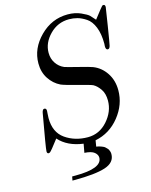

<svg xmlns="http://www.w3.org/2000/svg" viewBox="-132 -790 850 1079"><g transform="rotate(-15 293.0 -250.5)"><path d="M54.2 7.8Q54.2 -9.3 89.8 -207Q93.8 -227.1 104 -227.1Q116.2 -227.1 116.2 -211.9Q116.2 -208 115 -194.6Q113.8 -181.2 113.8 -169.9Q113.8 -86.9 169.4 -47.9Q225.1 -8.8 300.8 -8.8Q367.7 -8.8 414.8 -62Q461.9 -115.2 461.9 -179.2Q461.9 -220.2 443.8 -246.1Q425.8 -272 404.8 -283.2Q392.6 -289.1 318.4 -308.1Q244.1 -327.1 227.1 -335Q188 -354 163.1 -392.1Q138.2 -430.2 138.2 -481Q138.2 -567.9 206.5 -636.5Q274.9 -705.1 368.2 -705.1Q410.2 -705.1 444.1 -689.9Q478 -674.8 489 -663.8Q500 -652.8 515.1 -634.8Q563 -696.8 568.8 -702.1Q572.8 -704.1 576.2 -704.1Q585.9 -704.1 585.9 -689.9Q585.9 -687 569.6 -585Q553.2 -482.9 550.8 -475.1Q546.9 -457 536.1 -457Q523.9 -457 523.9 -478Q523.9 -480 524.4 -485.1Q524.9 -490.2 524.9 -492.2Q524.9 -550.3 509 -589.6Q493.2 -628.9 466.6 -646.5Q439.9 -664.1 416.5 -670.4Q393.1 -676.8 368.2 -676.8Q302.2 -676.8 255.6 -629.4Q209 -582 209 -523.9Q209 -489.7 226.6 -463.4Q244.1 -437 272.9 -424.8Q282.7 -420.9 348.4 -404.5Q414.1 -388.2 430.2 -381.8Q476.1 -363.8 504.6 -320.8Q533.2 -277.8 533.2 -220.2Q533.2 -137.2 477.5 -67.6Q421.9 2 336.9 19L331.1 54.2L335.9 55.2Q340.8 56.2 343.5 56.6Q346.2 57.1 352.1 59.1Q357.9 61 362.1 62.5Q366.2 64 372.1 66.9Q377.9 69.8 381.3 73.5Q384.8 77.1 389.4 81.5Q394 85.9 396.5 91.1Q398.9 96.2 400.9 102.5Q402.8 108.9 402.8 116.2Q402.8 166 344 185.1Q285.2 204.1 165 204.1H152.8L157.2 181.2H175.8Q331.5 181.2 332 118.2Q332 101.1 315.4 87.2Q298.8 73.2 257.8 70.8L267.1 20Q175.3 7.8 126 -47.9Q79.1 14.2 70.8 19Q66.9 21 64 21Q54.2 21 54.2 7.8Z"/></g></svg>

Font: CMU Serif Extra
Style: RomanSlanted
Weight: 500
Italic angle: -9.46001°
Version: Version 0.7.0